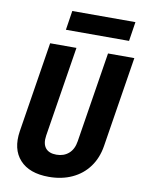

<svg xmlns="http://www.w3.org/2000/svg" viewBox="-100 -999 812 1078"><g transform="rotate(10 306.0 -460.0)"><path d="M254 10Q143 10 88.5 -50Q34 -110 50 -214L132 -730H282L200 -215Q193 -169 212.5 -144.5Q232 -120 275 -120Q317 -120 345 -144.5Q373 -169 380 -215L462 -730H612L530 -214Q519 -145 482 -94.5Q445 -44 386.5 -17Q328 10 254 10ZM206 -820 223 -930H583L566 -820Z"/></g></svg>

Font: JetBrains Mono NL ExtraBold
Style: Italic
Weight: 800
Italic angle: -9°
Monospace: yes
Designer: Philipp Nurullin, Konstantin Bulenkov
Foundry: JetBrains
Version: Version 2.305; ttfautohint (v1.8.4.7-5d5b)